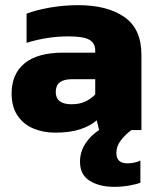

<svg xmlns="http://www.w3.org/2000/svg" viewBox="-20 -504 608 744"><path d="M193 10Q148 10 109.5 -6Q71 -22 48 -56Q25 -90 25 -142Q25 -217 75 -258.5Q125 -300 226 -300H349V-309Q349 -337 326 -350Q303 -363 245 -363Q163 -363 83 -338V-451Q119 -465 173 -474.5Q227 -484 283 -484Q396 -484 462 -438Q528 -392 528 -292V0H489Q464 19 447.5 41Q431 63 431 89Q431 129 474 129Q487 129 501 126Q515 123 524 118V204Q509 210 481 215Q453 220 422 220Q365 220 327.5 196.5Q290 173 290 123Q290 85 310.5 53Q331 21 364 0L355 -38Q330 -16 290.5 -3Q251 10 193 10ZM257 -100Q289 -100 311.5 -111Q334 -122 349 -138V-197H258Q196 -197 196 -148Q196 -100 257 -100Z"/></svg>

Font: Kanit
Style: Bold
Weight: 700
Designer: Katatrad Team
Foundry: CadsonDemak
Version: Version 2.000; ttfautohint (v1.8.3)